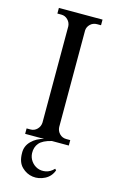

<svg xmlns="http://www.w3.org/2000/svg" viewBox="-121 -654 549 888"><g transform="rotate(15 153.5 -210.0)"><path d="M255 0H174Q132 10 115.5 29.5Q99 49 100 78Q101 99 113 115.5Q125 132 143 139.5Q161 147 182.5 143Q204 139 222 120L228 126Q217 157 188.5 171.5Q160 186 130.5 182Q101 178 78 155.5Q55 133 55 89Q54 56 78 32Q102 8 137 0H46V-26H65Q83 -26 96 -39Q109 -52 110 -71V-532Q109 -550 96 -563Q83 -576 65 -576H46V-603H255V-576H236Q217 -576 204 -563.5Q191 -551 190 -534V-71Q191 -52 204 -39Q217 -26 236 -26H255Z"/></g></svg>

Font: Constantine
Style: Regular
Weight: 400
Designer: Dukom Design
Version: Version 1.001;PS 001.001;hotconv 1.0.56;makeotf.lib2.0.21325